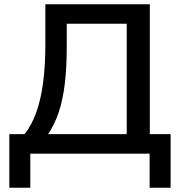

<svg xmlns="http://www.w3.org/2000/svg" viewBox="-20 -725 856 906"><path d="M24 161V-92H96Q130 -135 151.5 -195.5Q173 -256 183.5 -336Q194 -416 194 -518V-705H687V-92H785V161H686V0H123V161ZM207 -92H578V-613H295V-509Q295 -409 286 -332Q277 -255 257.5 -196.5Q238 -138 207 -92Z"/></svg>

Font: Nunito Sans 9pt SemiBold
Style: Regular
Weight: 600
Version: Version 3.101;gftools[0.9.27]